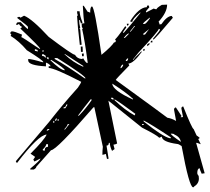

<svg xmlns="http://www.w3.org/2000/svg" viewBox="-20 -712 891 814"><path d="M592.8 -610.4Q598.6 -610.4 615.2 -633.8V-637.7Q585.9 -615.2 585.9 -610.4ZM718.8 -143.6Q711.9 -145.5 704.1 -145.5Q704.1 -139.6 747.1 -110.4Q742.2 -132.8 718.8 -141.6ZM534.2 -578.1 552.7 -601.6H548.8Q548.8 -599.6 530.3 -578.1ZM594.7 -565.4 612.3 -588.9 586.9 -568.4V-565.4ZM508.8 -550.8Q527.3 -568.4 527.3 -570.3Q518.6 -570.3 504.9 -550.8ZM139.6 -493.2V-500L127.9 -503.9V-496.1H129.9Q133.8 -496.1 139.6 -493.2ZM166 -494.1V-498L158.2 -497.1V-494.1ZM173.8 -467.8V-475.6L163.1 -482.4H159.2L158.2 -474.6Q169.9 -474.6 170.9 -467.8ZM333 -428.7V-432.6L255.9 -482.4H252.9Q290 -447.3 333 -428.7ZM186.5 -460.9 185.5 -468.8H177.7Q179.7 -461.9 184.6 -460.9ZM342.8 -379.9Q341.8 -390.6 222.7 -465.8H211.9V-461.9Q258.8 -435.5 338.9 -379.9ZM254.9 -414.1Q254.9 -421.9 197.3 -458L193.4 -457Q236.3 -415 253.9 -414.1ZM516.6 -453.1Q522.5 -454.1 523.4 -464.8Q517.6 -464.8 512.7 -454.1ZM491.2 -422.9Q496.1 -422.9 502 -434.6V-438.5Q496.1 -438.5 491.2 -426.8ZM543.9 -290V-293Q510.7 -323.2 456.1 -357.4Q457 -329.1 543.9 -290ZM461.9 -290Q461.9 -297.9 454.1 -297.9L450.2 -296.9Q452.1 -290 461.9 -290ZM314.5 -221.7Q342.8 -250 368.2 -287.1V-291H364.3Q339.8 -260.7 310.5 -221.7ZM550.8 -222.7 553.7 -229.5Q491.2 -276.4 465.8 -291V-287.1Q509.8 -245.1 550.8 -222.7ZM256.8 -252.9 266.6 -268.6H259.8V-265.6Q258.8 -257.8 250 -256.8L249 -252.9ZM213.9 -199.2Q220.7 -199.2 220.7 -210.9Q213.9 -209 213.9 -199.2ZM224.6 -199.2 228.5 -200.2V-207H224.6ZM210 -191.4V-199.2H206.1V-191.4ZM704.1 -126V-129.9Q617.2 -187.5 588.9 -201.2V-197.3Q670.9 -131.8 700.2 -126ZM255.9 -163.1 274.4 -186.5 266.6 -185.5V-184.6Q265.6 -177.7 252 -163.1ZM582 -181.6 589.8 -182.6 588.9 -186.5 582 -185.5ZM177.7 -156.2Q184.6 -161.1 188.5 -161.1V-165L180.7 -164.1ZM169.9 -73.2V-77.1Q169.9 -88.9 183.6 -89.8V-100.6H175.8V-99.6Q174.8 -90.8 161.1 -78.1L162.1 -74.2ZM820.3 -123 831.1 -100.6 815.4 -106.4H811.5L847.7 22.5L835 24.4Q826.2 4.9 826.2 1Q816.4 2.9 816.4 21.5Q816.4 27.3 822.3 34.2L823.2 44.9Q823.2 66.4 802.7 79.1Q802.7 82 798.8 82Q782.2 82 750 -92.8Q737.3 -101.6 731.4 -101.6Q667 -110.4 666 -132.8Q661.1 -129.9 655.3 -127.9Q644.5 -139.6 582 -170.9L439.5 -285.2Q439.5 -282.2 476.6 -103.5Q469.7 -99.6 460.9 -98.6L465.8 -80.1L455.1 -72.3Q446.3 -89.8 445.3 -106.4H441.4Q441.4 -94.7 431.6 -94.7L440.4 -39.1L433.6 -38.1L428.7 -59.6Q421.9 -56.6 414.1 -55.7Q414.1 -73.2 416 -89.8L379.9 -257.8L376 -256.8Q218.8 -75.2 196.3 -75.2L133.8 -4.9Q133.8 1 123 6.8H108.4V2.9Q151.4 -33.2 151.4 -40L126 -27.3L121.1 -35.2L128.9 -46.9L109.4 -60.5Q168.9 -120.1 177.7 -141.6Q142.6 -139.6 51.8 -20.5L46.9 -28.3L187.5 -194.3Q247.1 -270.5 310.5 -340.8Q323.2 -359.4 324.2 -365.2Q210.9 -423.8 186.5 -423.8V-431.6L194.3 -430.7Q194.3 -437.5 178.7 -445.3L174.8 -446.3V-430.7Q100.6 -434.6 99.6 -455.1V-461.9Q114.3 -461.9 160.2 -448.2H164.1Q163.1 -456.1 93.8 -499Q60.5 -538.1 25.4 -559.6Q25.4 -563.5 28.3 -564.5L23.4 -571.3Q25.4 -579.1 31.2 -579.1Q41 -579.1 73.2 -565.4Q72.3 -559.6 70.3 -554.7Q74.2 -554.7 147.5 -504.9H150.4Q149.4 -512.7 65.4 -591.8Q72.3 -591.8 72.3 -599.6Q66.4 -599.6 60.5 -610.4L52.7 -606.4H48.8Q49.8 -617.2 55.7 -617.2Q61.5 -617.2 67.4 -618.2Q94.7 -588.9 98.6 -588.9V-597.7Q98.6 -601.6 51.8 -636.7L59.6 -640.6Q66.4 -640.6 66.4 -636.7L82 -645.5Q116.2 -631.8 186.5 -555.7Q286.1 -480.5 297.9 -479.5Q307.6 -462.9 327.1 -461.9Q331.1 -461.9 332 -465.8Q344.7 -444.3 350.6 -444.3Q351.6 -444.3 351.6 -448.2Q339.8 -538.1 328.1 -589.8H332L327.1 -597.7L326.2 -612.3L337.9 -613.3Q334 -630.9 331.1 -687.5H335L351.6 -662.1Q355.5 -662.1 362.3 -658.2Q362.3 -684.6 370.1 -684.6Q380.9 -683.6 410.2 -479.5Q455.1 -516.6 464.8 -534.2Q464.8 -531.2 466.8 -531.2L471.7 -538.1L467.8 -545.9Q472.7 -545.9 510.7 -600.6Q514.6 -599.6 515.6 -595.7Q501 -576.2 501 -573.2H504.9Q522.5 -591.8 576.2 -658.2H573.2Q541 -630.9 541 -619.1L533.2 -620.1L532.2 -623Q569.3 -680.7 602.5 -681.6Q602.5 -689.5 609.4 -689.5L613.3 -681.6Q598.6 -665 598.6 -663.1L599.6 -659.2L631.8 -675.8Q637.7 -672.9 641.6 -672.9H643.6Q644.5 -678.7 666 -691.4L688.5 -692.4Q688.5 -659.2 652.3 -620.1Q656.2 -614.3 656.2 -608.4L664.1 -609.4Q687.5 -643.6 708 -644.5L712.9 -636.7Q634.8 -543.9 629.9 -543.9L628.9 -547.9Q658.2 -582 658.2 -585.9Q657.2 -589.8 653.3 -589.8Q653.3 -581.1 567.4 -489.3L543 -459H546.9Q546.9 -463.9 578.1 -493.2H582Q545.9 -443.4 524.4 -442.4L528.3 -434.6Q470.7 -376 470.7 -373Q689.5 -213.9 689.5 -212.9Q708 -210 726.6 -199.2L717.8 -247.1Q717.8 -254.9 725.6 -256.8L750 -219.7Q746.1 -218.8 746.1 -214.8L755.9 -215.8L749 -252Q749 -259.8 756.8 -260.7Q794.9 -165 800.8 -165L813.5 -137.7Q822.3 -131.8 827.1 -127L821.3 -123ZM518.6 -603.5 517.6 -611.3H525.4V-610.4Q525.4 -603.5 518.6 -603.5ZM626 -532.2H618.2Q619.1 -540 626 -540ZM604.5 -516.6 603.5 -520.5Q604.5 -528.3 615.2 -528.3Q615.2 -523.4 604.5 -516.6ZM331.1 -492.2H323.2L322.3 -514.6H330.1ZM585.9 -497.1Q586.9 -504.9 592.8 -504.9L593.8 -498ZM335 -473.6H328.1L327.1 -484.4L335 -485.4ZM318.4 -521.5Q308.6 -605.5 306.6 -645.5H310.5Q306.6 -654.3 306.6 -664.1H317.4Q318.4 -644.5 330.1 -616.2L323.2 -612.3L318.4 -627H315.4Q315.4 -612.3 320.3 -592.8H316.4L320.3 -585.9Q321.3 -566.4 326.2 -522.5Z"/></svg>

Font: Blackcraft
Style: Regular
Weight: 400
Designer: GGBotNet
Foundry: GGBotNet
Version: 1.00